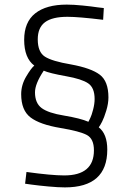

<svg xmlns="http://www.w3.org/2000/svg" viewBox="-20 -674 570 834"><path d="M431 -639 428 -588Q321 -601 273 -601Q207 -601 175.5 -577.5Q144 -554 144 -503Q144 -448 175 -428Q206 -408 289 -394Q376 -378 413.5 -349.5Q451 -321 451 -251Q451 -224 441.5 -193Q432 -162 423.5 -145.5Q415 -129 409 -121Q446 -92 446 -24Q446 140 262 140Q234 140 190.5 136Q147 132 118 128L89 124L95 73Q204 88 259 88Q388 88 388 -21Q388 -71 357.5 -87.5Q327 -104 243 -118Q153 -133 112.5 -164Q72 -195 72 -265Q72 -305 94 -342Q116 -379 129 -389Q85 -422 85 -501Q85 -578 133 -616Q181 -654 270 -654Q299 -654 339 -650Q379 -646 405 -642ZM267 -343Q194 -356 170 -367Q132 -310 132 -273Q132 -226 161 -204.5Q190 -183 258 -172Q330 -160 364 -145Q366 -149 372 -161Q378 -173 384.5 -198Q391 -223 391 -244Q391 -293 363 -312Q335 -331 267 -343Z"/></svg>

Font: TypoPRO Titillium Text
Style: 250 wt
Weight: 300
Designer: Accademia di Belle Arti di Urbino and others
Foundry: Accademia di Belle Arti di Urbino and others.
Version: Version 25.000